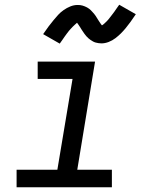

<svg xmlns="http://www.w3.org/2000/svg" viewBox="-20 -790 640 810"><path d="M50 0V-74H222L286 -457H139V-530H381L306 -74H452V0ZM232 -606 162 -646Q174 -664 185 -678.5Q196 -693 206 -705Q216 -717 225.5 -727.5Q235 -738 248.5 -747.5Q262 -757 277 -763Q292 -769 307 -769Q313 -769 318 -768.5Q323 -768 328 -766.5Q333 -765 338 -763Q343 -761 347.5 -758.5Q352 -756 356 -753Q360 -750 363 -747Q366 -744 370 -739.5Q374 -735 377.5 -731Q381 -727 383.5 -723Q386 -719 388.5 -715Q391 -711 393.5 -707Q396 -703 399 -698.5Q402 -694 405 -689.5Q408 -685 410 -683Q414 -685 420 -690.5Q426 -696 429.5 -699.5Q433 -703 436.5 -707Q440 -711 444 -716.5Q448 -722 452.5 -727.5Q457 -733 462 -740Q467 -747 472 -754.5Q477 -762 483 -770L553 -730Q541 -712 530.5 -697.5Q520 -683 510 -671Q500 -659 490 -649Q480 -639 467 -629Q454 -619 438.5 -613Q423 -607 408 -607Q402 -607 395.5 -608Q389 -609 383.5 -610.5Q378 -612 372.5 -615Q367 -618 362 -621.5Q357 -625 353 -628.5Q349 -632 344.5 -637Q340 -642 336.5 -647Q333 -652 330 -656.5Q327 -661 324 -665.5Q321 -670 317.5 -676Q314 -682 310.5 -686.5Q307 -691 305 -694Q302 -691 295.5 -685.5Q289 -680 286 -676.5Q283 -673 279 -669Q275 -665 271 -660Q267 -655 262.5 -649Q258 -643 253 -636Q248 -629 243 -621.5Q238 -614 232 -606Z"/></svg>

Font: Iosevka Slab Extended Oblique
Style: Regular
Weight: 400
Width: 7
Italic angle: -9°
Monospace: yes
Designer: Belleve Invis
Foundry: Belleve Invis
Version: Version 11.1.0; ttfautohint (v1.8.3)